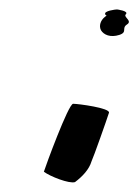

<svg xmlns="http://www.w3.org/2000/svg" viewBox="-20 -572 293 407"><path d="M73 -208C86 -198 127 -182 139 -186C155 -198 169 -213 174 -230C178 -238 207 -320 211 -333C214 -343 146 -352 135 -352C125 -352 76 -218 73 -208ZM201 -535C194 -529 189 -518 194 -508C200 -498 214 -492 233 -498C251 -504 237 -512 249 -520C262 -528 240 -536 247 -542C253 -549 228 -552 228 -552C225 -552 200 -549 203 -542C203 -540 205 -540 206 -539C205 -538 203 -537 201 -535ZM228 -552Z"/></svg>

Font: bitstorm
Style: maxcnobl
Weight: 400
Version: Version 0.2